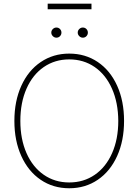

<svg xmlns="http://www.w3.org/2000/svg" viewBox="-20 -1006 748 1036"><path d="M353.5 9.8Q266.6 9.8 199.5 -35.9Q132.3 -81.5 95 -164.1Q57.6 -246.6 57.6 -353.5Q57.6 -460.4 95 -543Q132.3 -625.5 199.7 -671.1Q267.1 -716.8 353.5 -716.8Q440.4 -716.8 507.6 -671.4Q574.7 -626 612.1 -543.5Q649.4 -460.9 649.4 -353.5Q649.4 -246.6 612.1 -164.1Q574.7 -81.5 507.6 -35.9Q440.4 9.8 353.5 9.8ZM353.5 -685.5Q276.4 -685.5 216.6 -644.5Q156.7 -603.5 123.3 -528.1Q89.8 -452.6 89.8 -353.5Q89.8 -255.4 123 -179.9Q156.2 -104.5 216.1 -63Q275.9 -21.5 353.5 -21.5Q431.2 -21.5 491.2 -62.7Q551.3 -104 584.7 -179.4Q618.2 -254.9 618.2 -353.5Q617.7 -452.1 584.2 -527.6Q550.8 -603 491 -644.3Q431.2 -685.5 353.5 -685.5ZM256.8 -830.1Q256.8 -841.3 265.1 -849.4Q273.4 -857.4 284.2 -857.4Q295.9 -857.4 303.7 -849.4Q311.5 -841.3 311.5 -830.1Q311.5 -818.8 303.7 -810.8Q295.9 -802.7 284.2 -802.7Q273.4 -802.7 265.1 -811Q256.8 -819.3 256.8 -830.1ZM399.4 -830.1Q399.4 -841.3 407.7 -849.4Q416 -857.4 426.8 -857.4Q438.5 -857.4 446.3 -849.4Q454.1 -841.3 454.1 -830.1Q454.1 -818.8 446.3 -810.8Q438.5 -802.7 426.8 -802.7Q416 -802.7 407.7 -811Q399.4 -819.3 399.4 -830.1ZM473.6 -956.1H237.3V-986.3H473.6Z"/></svg>

Font: Pretendard GOV Thin
Style: Regular
Weight: 100
Designer: Base glyphs from Inter by Rasmus Andersson; Hangeul glyphs from Noto Sans CJK(Source Han Sans) by Jang Soo-young and Kan
Foundry: Kil Hyung-jin
Version: Version 1.309